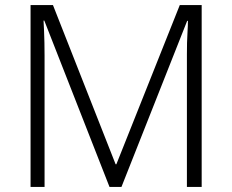

<svg xmlns="http://www.w3.org/2000/svg" viewBox="-20 -734 912 754"><path d="M410 0 154 -653H151Q152 -635 153 -612.5Q154 -590 154.5 -565.5Q155 -541 155 -515V0H100V-714H188L434 -89H437L686 -714H772V0H714V-521Q714 -543 714.5 -566Q715 -589 716.5 -611Q718 -633 718 -652H715L457 0Z"/></svg>

Font: Noto Sans Khmer Light
Style: Regular
Weight: 300
Version: Version 2.003